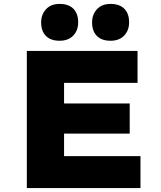

<svg xmlns="http://www.w3.org/2000/svg" viewBox="-20 -960 823 980"><path d="M117 0V-700H682V-537H307V-163H697V0ZM215 -278V-432H642V-278ZM544 -752Q499 -752 474.5 -776.5Q450 -801 450 -846Q450 -886 475 -913Q500 -940 544 -940Q590 -940 614.5 -915.5Q639 -891 639 -846Q639 -805 614 -778.5Q589 -752 544 -752ZM284 -752Q239 -752 214.5 -776.5Q190 -801 190 -846Q190 -886 215 -913Q240 -940 284 -940Q330 -940 354.5 -915.5Q379 -891 379 -846Q379 -805 354 -778.5Q329 -752 284 -752Z"/></svg>

Font: Lexend Exa ExtraBold
Style: Regular
Weight: 800
Designer: Bonnie Shaver-Troup, Thomas Jockin
Foundry: Lexend
Version: Version 1.007